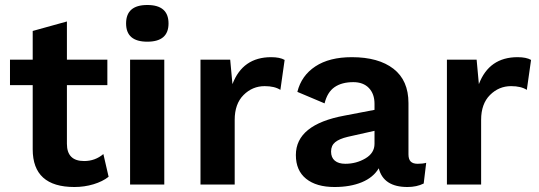

<svg xmlns="http://www.w3.org/2000/svg" viewBox="-20 -739 2160 769"><path d="M415 -31Q391 -12 354.5 -1Q318 10 278 10Q111 10 111 -141V-398H20V-500H111V-615L248 -653V-500H410V-398H248V-163Q248 -94 317 -94Q361 -94 394 -122Z M485 -645Q485 -719 570 -719Q655 -719 655 -645Q655 -572 570 -572Q485 -572 485 -645ZM638 0H501V-500H638Z M1120 -499 1103 -379Q1080 -394 1040 -394Q991 -394 955.5 -358.5Q920 -323 920 -259V0H783V-500H902L911 -402Q952 -510 1066 -510Q1101 -510 1120 -499Z M1687 -87 1677 -4Q1649 10 1612 10Q1516 10 1497 -65Q1475 -28 1429 -9Q1383 10 1320 10Q1247 10 1206 -23Q1165 -56 1165 -118Q1165 -240 1360 -276L1480 -299V-323Q1480 -363 1457.5 -386.5Q1435 -410 1395 -410Q1349 -410 1320 -390Q1291 -370 1280 -325L1171 -371Q1187 -436 1243 -473Q1299 -510 1389 -510Q1496 -510 1556 -463.5Q1616 -417 1616 -326V-121Q1616 -101 1625 -92Q1634 -83 1653 -83Q1674 -83 1687 -87ZM1480 -163V-215L1373 -191Q1339 -183 1322.5 -169.5Q1306 -156 1306 -132Q1306 -108 1321 -95.5Q1336 -83 1363 -83Q1407 -83 1443.5 -104.5Q1480 -126 1480 -163Z M2107 -499 2090 -379Q2067 -394 2027 -394Q1978 -394 1942.5 -358.5Q1907 -323 1907 -259V0H1770V-500H1889L1898 -402Q1939 -510 2053 -510Q2088 -510 2107 -499Z"/></svg>

Font: Work Sans SemiBold
Style: Regular
Weight: 600
Designer: Wei Huang
Foundry: Wei Huang
Version: Version 1.500